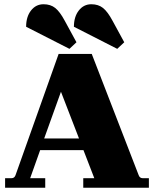

<svg xmlns="http://www.w3.org/2000/svg" viewBox="-20 -884 725 904"><path d="M307 -654 103 -758Q103 -805 126 -834.5Q149 -864 185 -864Q218 -864 240 -846.5Q262 -829 285 -786L340 -685ZM532 -654 328 -758Q328 -805 351 -834.5Q374 -864 410 -864Q443 -864 465 -846.5Q487 -829 510 -786L565 -685ZM4 0V-45H34Q48 -45 53 -59L256 -630H412L633 -59Q638 -45 652 -45H681V0H372V-45H424L373 -177H169L122 -45H193V0ZM188 -232H352L267 -452Z"/></svg>

Font: Arapey Black
Style: Regular
Weight: 900
Designer: Eduardo Rodriguez Tunni
Foundry: Eduardo Rodriguez Tunni
Version: Version 4.000